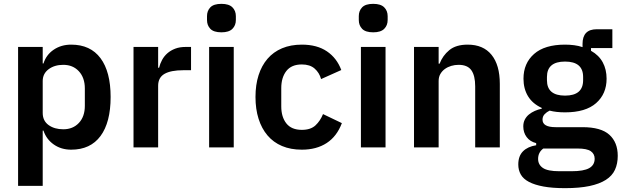

<svg xmlns="http://www.w3.org/2000/svg" viewBox="-20 -766 3231 998"><path d="M74 -522H202V-436H206Q220 -481 259 -507.5Q298 -534 350 -534Q450 -534 502.5 -463.5Q555 -393 555 -262Q555 -130 502.5 -59Q450 12 350 12Q298 12 259.5 -15Q221 -42 206 -87H202V200H74ZM309 -94Q359 -94 390 -127Q421 -160 421 -216V-306Q421 -362 390 -395.5Q359 -429 309 -429Q263 -429 232.5 -406Q202 -383 202 -345V-179Q202 -138 232.5 -116Q263 -94 309 -94Z M674 0V-522H802V-414H807Q812 -435 822.5 -454.5Q833 -474 850 -489Q867 -504 890.5 -513Q914 -522 945 -522H973V-401H933Q868 -401 835 -382Q802 -363 802 -320V0Z M1131 -598Q1091 -598 1073.5 -616Q1056 -634 1056 -662V-682Q1056 -710 1073.5 -728Q1091 -746 1131 -746Q1170 -746 1188 -728Q1206 -710 1206 -682V-662Q1206 -634 1188 -616Q1170 -598 1131 -598ZM1067 -522H1195V0H1067Z M1549 12Q1491 12 1446 -7Q1401 -26 1370.5 -62Q1340 -98 1324 -148.5Q1308 -199 1308 -262Q1308 -325 1324 -375Q1340 -425 1370.5 -460.5Q1401 -496 1446 -515Q1491 -534 1549 -534Q1628 -534 1679.5 -499Q1731 -464 1754 -402L1649 -355Q1640 -388 1615.5 -409.5Q1591 -431 1549 -431Q1495 -431 1468.5 -397Q1442 -363 1442 -308V-213Q1442 -158 1468.5 -124.5Q1495 -91 1549 -91Q1595 -91 1620 -114.5Q1645 -138 1659 -173L1757 -126Q1731 -57 1678 -22.5Q1625 12 1549 12Z M1920 -598Q1880 -598 1862.5 -616Q1845 -634 1845 -662V-682Q1845 -710 1862.5 -728Q1880 -746 1920 -746Q1959 -746 1977 -728Q1995 -710 1995 -682V-662Q1995 -634 1977 -616Q1959 -598 1920 -598ZM1856 -522H1984V0H1856Z M2132 0V-522H2260V-435H2265Q2281 -477 2315.5 -505.5Q2350 -534 2411 -534Q2492 -534 2535 -481Q2578 -428 2578 -330V0H2450V-317Q2450 -373 2430 -401Q2410 -429 2364 -429Q2344 -429 2325.5 -423.5Q2307 -418 2292.5 -407.5Q2278 -397 2269 -381.5Q2260 -366 2260 -345V0Z M3191 44Q3191 85 3176.5 116.5Q3162 148 3129 169Q3096 190 3044 201Q2992 212 2917 212Q2851 212 2805 203.5Q2759 195 2729.5 179.5Q2700 164 2687 141Q2674 118 2674 89Q2674 45 2698.5 20.5Q2723 -4 2767 -11V-22Q2735 -30 2717.5 -53.5Q2700 -77 2700 -109Q2700 -129 2708 -144.5Q2716 -160 2729.5 -171Q2743 -182 2760 -189.5Q2777 -197 2796 -201V-205Q2748 -227 2724.5 -266Q2701 -305 2701 -357Q2701 -437 2756 -485.5Q2811 -534 2917 -534Q2941 -534 2964.5 -531Q2988 -528 3008 -521V-538Q3008 -614 3082 -614H3163V-516H3052V-502Q3093 -479 3113 -442Q3133 -405 3133 -357Q3133 -278 3078.5 -230Q3024 -182 2917 -182Q2871 -182 2837 -191Q2822 -184 2811 -172.5Q2800 -161 2800 -144Q2800 -105 2868 -105H3008Q3104 -105 3147.5 -65.5Q3191 -26 3191 44ZM3071 59Q3071 34 3051 20Q3031 6 2982 6H2804Q2777 26 2777 60Q2777 90 2802 107Q2827 124 2887 124H2951Q3014 124 3042.5 108Q3071 92 3071 59ZM2917 -269Q3011 -269 3011 -349V-366Q3011 -446 2917 -446Q2823 -446 2823 -366V-349Q2823 -269 2917 -269Z"/></svg>

Font: IBM Plex Sans Thai SemiBold
Style: Regular
Weight: 600
Designer: Mike Abbink, Paul van der Laan, Pieter van Rosmalen, Ben Mitchell, Mark Frömberg
Foundry: Bold Monday
Version: Version 1.1